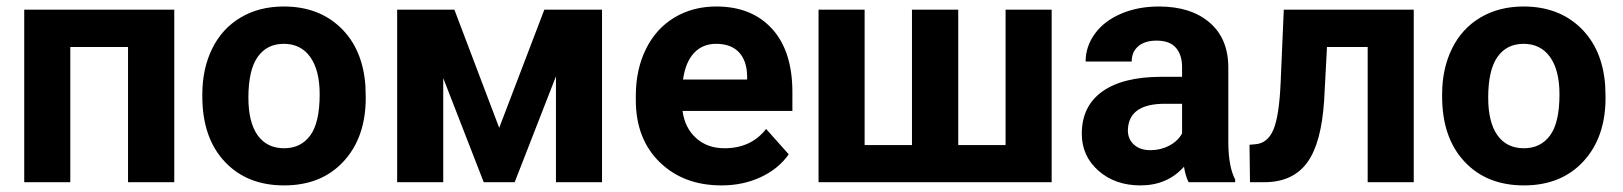

<svg xmlns="http://www.w3.org/2000/svg" viewBox="-20 -558 4970 588"><path d="M513.7 0H372.1V-414.1H195.3V0H54.2V-528.3H513.7Z M599.6 0ZM599.6 -269Q599.6 -347.7 629.9 -409.2Q660.2 -470.7 717 -504.4Q773.9 -538.1 849.1 -538.1Q956.1 -538.1 1023.7 -472.7Q1091.3 -407.2 1099.1 -294.9L1100.1 -258.8Q1100.1 -137.2 1032.2 -63.7Q964.4 9.8 850.1 9.8Q735.8 9.8 667.7 -63.5Q599.6 -136.7 599.6 -262.7ZM740.7 -258.8Q740.7 -183.6 769 -143.8Q797.4 -104 850.1 -104Q901.4 -104 930.2 -143.3Q959 -182.6 959 -269Q959 -342.8 930.2 -383.3Q901.4 -423.8 849.1 -423.8Q797.4 -423.8 769 -383.5Q740.7 -343.3 740.7 -258.8Z M1508.8 -166.5 1647 -528.3H1823.7V0H1682.6V-324.2L1556.2 0H1461.4L1337.4 -318.8V0H1196.3V-528.3H1371.6Z M1927.2 0ZM2189.5 9.8Q2073.2 9.8 2000.2 -61.5Q1927.2 -132.8 1927.2 -251.5V-265.1Q1927.2 -344.7 1958 -407.5Q1988.8 -470.2 2045.2 -504.2Q2101.6 -538.1 2173.8 -538.1Q2282.2 -538.1 2344.5 -469.7Q2406.7 -401.4 2406.7 -275.9V-218.3H2070.3Q2077.1 -166.5 2111.6 -135.3Q2146 -104 2198.7 -104Q2280.3 -104 2326.2 -163.1L2395.5 -85.4Q2363.8 -40.5 2309.6 -15.4Q2255.4 9.8 2189.5 9.8ZM2173.3 -423.8Q2131.3 -423.8 2105.2 -395.5Q2079.1 -367.2 2071.8 -314.5H2268.1V-325.7Q2267.1 -372.6 2242.7 -398.2Q2218.3 -423.8 2173.3 -423.8Z M2627.9 -528.3V-113.8H2772.9V-528.3H2914.6V-113.8H3059.6V-528.3H3200.7V0H2486.8V-528.3Z M3293 0ZM3620.1 0Q3610.4 -19 3606 -47.4Q3554.7 9.8 3472.7 9.8Q3395 9.8 3344 -35.2Q3293 -80.1 3293 -148.4Q3293 -232.4 3355.2 -277.3Q3417.5 -322.3 3535.2 -322.8H3600.1V-353Q3600.1 -389.6 3581.3 -411.6Q3562.5 -433.6 3522 -433.6Q3486.3 -433.6 3466.1 -416.5Q3445.8 -399.4 3445.8 -369.6H3304.7Q3304.7 -415.5 3333 -454.6Q3361.3 -493.7 3413.1 -515.9Q3464.8 -538.1 3529.3 -538.1Q3627 -538.1 3684.3 -489Q3741.7 -439.9 3741.7 -351.1V-122.1Q3742.2 -46.9 3762.7 -8.3V0ZM3503.4 -98.1Q3534.7 -98.1 3561 -112.1Q3587.4 -126 3600.1 -149.4V-240.2H3547.4Q3441.4 -240.2 3434.6 -167L3434.1 -158.7Q3434.1 -132.3 3452.6 -115.2Q3471.2 -98.1 3503.4 -98.1Z M4309.6 -528.3V0H4168.5V-414.1H4043.9L4035.2 -251Q4026.9 -120.6 3983.9 -61Q3940.9 -1.5 3856 0H3808.1L3806.6 -114.7L3824.2 -116.2Q3862.3 -119.1 3879.9 -161.1Q3897.5 -203.1 3901.9 -304.2L3911.6 -528.3Z M4396.5 0ZM4396.5 -269Q4396.5 -347.7 4426.8 -409.2Q4457 -470.7 4513.9 -504.4Q4570.8 -538.1 4646 -538.1Q4752.9 -538.1 4820.6 -472.7Q4888.2 -407.2 4896 -294.9L4897 -258.8Q4897 -137.2 4829.1 -63.7Q4761.2 9.8 4647 9.8Q4532.7 9.8 4464.6 -63.5Q4396.5 -136.7 4396.5 -262.7ZM4537.6 -258.8Q4537.6 -183.6 4565.9 -143.8Q4594.2 -104 4647 -104Q4698.2 -104 4727.1 -143.3Q4755.9 -182.6 4755.9 -269Q4755.9 -342.8 4727.1 -383.3Q4698.2 -423.8 4646 -423.8Q4594.2 -423.8 4565.9 -383.5Q4537.6 -343.3 4537.6 -258.8Z"/></svg>

Font: Roboto
Style: Bold
Weight: 700
Designer: Google
Version: Version 2.134; 2016; ttfautohint (v1.6)